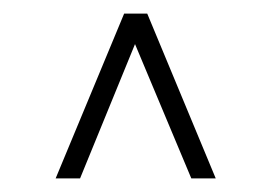

<svg xmlns="http://www.w3.org/2000/svg" viewBox="-20 -757 400 283"><path d="M179 -692 98 -494H62L163 -737H197L298 -494H262Z"/></svg>

Font: Indiction Unicode
Style: Normal
Weight: 500
Version: Version 1.1